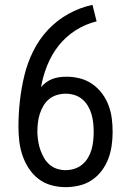

<svg xmlns="http://www.w3.org/2000/svg" viewBox="-20 -763 540 791"><path d="M250 8Q220 8 191 0Q162 -8 138.5 -26Q115 -44 98.5 -69.5Q82 -95 72.5 -123Q63 -151 59.5 -181Q56 -211 56 -241Q56 -294 62 -347.5Q68 -401 80.5 -452.5Q93 -504 117 -552.5Q141 -601 177.5 -640Q214 -679 261.5 -705.5Q309 -732 361 -743L378 -675Q332 -664 291.5 -638Q251 -612 222 -575.5Q193 -539 175 -494.5Q157 -450 149 -404Q158 -415 170.5 -424Q183 -433 196.5 -438Q210 -443 225 -445Q240 -447 254 -447Q282 -447 309.5 -440Q337 -433 360 -417Q383 -401 400 -378.5Q417 -356 427 -329.5Q437 -303 440.5 -275.5Q444 -248 444 -220Q444 -191 440 -163Q436 -135 426 -108.5Q416 -82 398.5 -59Q381 -36 357.5 -20.5Q334 -5 306 1.5Q278 8 250 8ZM250 -62Q268 -62 286 -67.5Q304 -73 318.5 -85Q333 -97 342.5 -113Q352 -129 357 -146.5Q362 -164 364 -182.5Q366 -201 366 -220Q366 -238 364 -256.5Q362 -275 357 -292.5Q352 -310 342.5 -326Q333 -342 319 -354Q305 -366 287 -371.5Q269 -377 251 -377Q232 -377 214 -371.5Q196 -366 182 -354.5Q168 -343 158.5 -326.5Q149 -310 143.5 -292.5Q138 -275 136 -256.5Q134 -238 134 -220Q134 -218 134 -216.5Q134 -215 134 -213Q135 -195 138 -177.5Q141 -160 147 -143.5Q153 -127 162 -111.5Q171 -96 184.5 -84.5Q198 -73 215 -67.5Q232 -62 250 -62Z"/></svg>

Font: Iosevka Julsh Curly
Style: Regular
Weight: 400
Designer: Belleve Invis
Foundry: Belleve Invis
Version: Version 15.0.2; ttfautohint (v1.8.4)